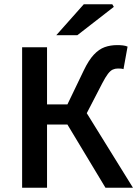

<svg xmlns="http://www.w3.org/2000/svg" viewBox="-20 -874 639 894"><path d="M83 0V-654H199V-388H294L370 -546Q393 -594 417 -619.5Q441 -645 467.5 -654.5Q494 -664 526 -664Q540 -664 552.5 -662.5Q565 -661 574 -657L555 -552Q550 -554 543.5 -554.5Q537 -555 529 -555Q516 -555 505 -550Q494 -545 482.5 -530Q471 -515 456 -486L384 -347L599 0H471L294 -294H199V0ZM242 -710 370 -854H503L510 -842L340 -710Z"/></svg>

Font: Source Sans 3 SemiBold
Style: Regular
Weight: 600
Designer: Paul D. Hunt
Foundry: Adobe
Version: Version 3.046;hotconv 1.0.118;makeotfexe 2.5.65603